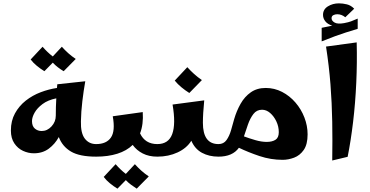

<svg xmlns="http://www.w3.org/2000/svg" viewBox="-20 -935 2211 1146"><path d="M182 -20Q149 -20 117.5 -34.5Q86 -49 65.5 -79.5Q45 -110 45 -156Q45 -214 69.5 -258.5Q94 -303 134 -334.5Q174 -366 223 -384.5Q272 -403 320 -410Q321 -420 322 -432L489 -450Q479 -394 471.5 -331Q464 -268 463 -211Q461 -141 486 -108Q511 -75 554 -75L574 -38L554 0Q455 0 403.5 -30.5Q352 -61 331 -117Q308 -75 271 -47.5Q234 -20 182 -20ZM229 -153Q262 -153 287.5 -180.5Q313 -208 313 -245Q313 -296 316 -348Q266 -338 234 -314Q202 -290 186.5 -262.5Q171 -235 171 -212Q171 -182 188 -167.5Q205 -153 229 -153ZM245 -510Q222 -524 200 -542Q178 -560 163 -580L234 -656Q248 -640 263 -625.5Q278 -611 295 -598L349 -656Q368 -635 387.5 -617.5Q407 -600 432 -583L360 -510Q343 -520 326 -533Q309 -546 295 -561Z M554 0V-75Q615 -75 642 -114Q669 -153 653 -241L832 -266Q837 -193 816 -139Q846 -75 919 -75L939 -38L919 0Q869 0 832 -19Q795 -38 772 -70Q736 -35 680.5 -17.5Q625 0 554 0ZM681 191Q658 177 636 159Q614 141 599 121L670 45Q684 61 699 75.5Q714 90 731 103L785 45Q804 66 823.5 83.5Q843 101 868 118L796 191Q779 180 762 167.5Q745 155 731 140Z M919 0V-75Q986 -75 1008 -135Q1030 -195 1010 -311L1199 -336Q1195 -295 1193 -262Q1191 -229 1191 -202Q1191 -75 1284 -75L1304 -38L1284 0Q1228 0 1185.5 -23Q1143 -46 1122 -95Q1095 -51 1040.5 -25.5Q986 0 919 0ZM1110 -380Q1086 -395 1063 -414Q1040 -433 1023 -454L1098 -534Q1118 -512 1138.5 -493.5Q1159 -475 1185 -457Z M1667 19Q1596 19 1529 -3.5Q1462 -26 1406 -53Q1368 0 1284 0V-75Q1315 -75 1332 -99Q1349 -123 1359 -157.5Q1369 -192 1378 -225Q1392 -273 1416 -315.5Q1440 -358 1477 -384Q1514 -410 1566 -410Q1618 -410 1663.5 -386.5Q1709 -363 1743.5 -323Q1778 -283 1797 -233.5Q1816 -184 1816 -133Q1816 -73 1793 -40Q1770 -7 1735.5 6Q1701 19 1667 19ZM1544 -280Q1512 -280 1492.5 -254.5Q1473 -229 1460 -192Q1447 -155 1436 -121Q1468 -109 1504.5 -98.5Q1541 -88 1572 -88Q1604 -88 1624 -100.5Q1644 -113 1644 -146Q1644 -180 1629.5 -210.5Q1615 -241 1592.5 -260.5Q1570 -280 1544 -280Z M1963 23Q1965 -97 1963 -209Q1961 -321 1952.5 -431Q1944 -541 1926 -657L2109 -682Q2112 -563 2106.5 -441.5Q2101 -320 2087.5 -207Q2074 -94 2055 1ZM1900 -688V-769Q1935 -776 1963 -782Q1936 -790 1922 -807.5Q1908 -825 1908 -846Q1908 -879 1937 -897Q1966 -915 2003 -915Q2026 -915 2050.5 -909Q2075 -903 2094 -883L2041 -832Q2019 -850 1993 -850Q1980 -850 1969.5 -844.5Q1959 -839 1959 -826Q1959 -811 1977 -800.5Q1995 -790 2034 -797Q2060 -802 2075 -807.5Q2090 -813 2115 -824V-763Q2075 -751 2044 -741Q2013 -731 1980 -719Q1947 -707 1900 -688Z"/></svg>

Font: Marhey SemiBold
Style: Regular
Weight: 600
Designer: Nur Syamsi & Bustanul Arifin
Foundry: Namelatype
Version: Version 1.000; ttfautohint (v1.8.4.7-5d5b)